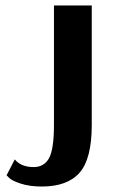

<svg xmlns="http://www.w3.org/2000/svg" viewBox="-20 -670 424 701"><path d="M133 11Q88 11 56 0.5Q24 -10 14 -20L4 -30L34 -88Q57 -60 103 -60Q141 -60 159 -92.5Q177 -125 177 -214V-650H315V-214Q315 -90 270.5 -39.5Q226 11 133 11Z"/></svg>

Font: Arsenal
Style: Bold
Weight: 700
Designer: Andrij Shevchenko
Foundry: Stairsfor
Version: Version 2.001;PS 002.001;hotconv 1.0.88;makeotf.lib2.5.64775